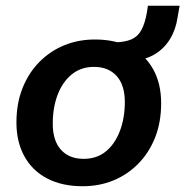

<svg xmlns="http://www.w3.org/2000/svg" viewBox="-20 -636 643 666"><path d="M267 10Q195 10 143.5 -17Q92 -44 64.5 -94Q37 -144 37 -211Q37 -277 58 -330Q79 -383 116.5 -421Q154 -459 203 -479Q252 -499 309 -499Q381 -499 432.5 -472Q484 -445 511.5 -395.5Q539 -346 539 -278Q539 -212 518 -159Q497 -106 459.5 -68Q422 -30 373 -10Q324 10 267 10ZM270 -85Q316 -85 347.5 -111Q379 -137 396 -182Q413 -227 413 -282Q413 -341 384.5 -372.5Q356 -404 306 -404Q261 -404 229 -378Q197 -352 180 -307.5Q163 -263 163 -207Q163 -148 191.5 -116.5Q220 -85 270 -85ZM443 -425 375 -470 378 -489Q414 -490 436 -499.5Q458 -509 470.5 -532Q483 -555 490 -595L493 -616H603L596 -576Q590 -534 570 -501Q550 -468 518 -448.5Q486 -429 443 -425Z"/></svg>

Font: Nunito Sans 12pt
Style: Bold Italic
Weight: 700
Italic angle: -9°
Designer: Vernon Adams
Foundry: Vernon Adams
Version: Version 3.101;gftools[0.9.27]